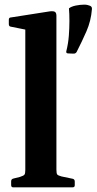

<svg xmlns="http://www.w3.org/2000/svg" viewBox="-20 -807 416 827"><path d="M89 0V-567H223V0ZM37 0Q28 0 28 -10V-26Q28 -36 38 -38L66 -45Q82 -50 85.5 -55Q89 -60 89 -75V-180H223V-76Q223 -60 226.5 -55.5Q230 -51 245 -47L293 -37Q302 -35 302 -25V-9Q302 0 292 0ZM89 -566V-715L107 -676L27 -692Q18 -693 18 -703V-722Q18 -732 28 -732L194 -758Q210 -760 216.5 -756Q223 -752 223 -739V-566ZM368 -782Q377 -778 376 -768Q372 -717 352.5 -672.5Q333 -628 310 -583Q305 -575 295 -576L272 -577Q263 -578 266 -588Q274 -620 276.5 -653Q279 -686 279 -717Q279 -748 277 -771Q287 -779 306 -783Q325 -787 343 -787Q351 -787 357 -785.5Q363 -784 368 -782Z"/></svg>

Font: Hahmlet SemiBold
Style: Regular
Weight: 600
Version: Version 1.002